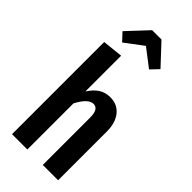

<svg xmlns="http://www.w3.org/2000/svg" viewBox="-304 -1035 1090 1090"><g transform="rotate(45 240.5 -490.0)"><path d="M427 -392V0H304V-378Q304 -416 293.5 -432.5Q283 -449 263 -449Q221 -449 180 -370V0H57V-740L180 -753V-466Q205 -505 234.5 -524Q264 -543 304 -543Q361 -543 394 -502Q427 -461 427 -392ZM131 -810 87 -857 202 -980H277L392 -857L347 -810L240 -892Z"/></g></svg>

Font: Fira Sans Extra Condensed Medium
Style: Regular
Weight: 500
Width: 1
Designer: Carrois Corporate & Edenspiekermann AG
Foundry: Carrois Corporate GbR & Edenspiekermann AG
Version: Version 4.203